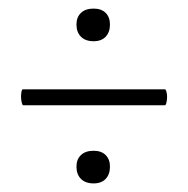

<svg xmlns="http://www.w3.org/2000/svg" viewBox="-20 -457 438 447"><path d="M29 -232Q29 -238 30 -243.5Q31 -249 33 -249H364Q366 -249 367.5 -243.5Q369 -238 369 -231Q369 -224 367.5 -218Q366 -212 364 -212H34Q32 -212 30.5 -218.5Q29 -225 29 -232ZM158 -69Q158 -86 168.5 -96Q179 -106 198 -106Q216 -106 226 -96Q236 -86 236 -69Q236 -51 226 -40.5Q216 -30 198 -30Q179 -30 168.5 -40.5Q158 -51 158 -69ZM158 -400Q158 -417 168.5 -427Q179 -437 198 -437Q216 -437 226 -427Q236 -417 236 -400Q236 -382 226 -371.5Q216 -361 198 -361Q179 -361 168.5 -371.5Q158 -382 158 -400Z"/></svg>

Font: Cormorant SC Light
Style: Regular
Weight: 300
Designer: Christian Thalmann (Catharsis Fonts)
Foundry: Catharsis Fonts
Version: Version 4.000